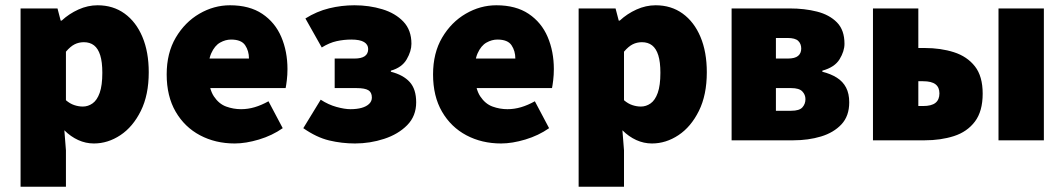

<svg xmlns="http://www.w3.org/2000/svg" viewBox="-20 -532 4036 728"><path d="M58 176V-500H198L210 -454H214Q242 -480 277.5 -496Q313 -512 350 -512Q409 -512 452.5 -480.5Q496 -449 520 -392Q544 -335 544 -258Q544 -172 514 -111.5Q484 -51 436.5 -19.5Q389 12 336 12Q305 12 276.5 -1Q248 -14 224 -38L230 38V176ZM294 -128Q314 -128 331 -140Q348 -152 358 -180Q368 -208 368 -256Q368 -297 360 -322.5Q352 -348 336.5 -360Q321 -372 298 -372Q279 -372 263 -364Q247 -356 230 -336V-152Q245 -139 261.5 -133.5Q278 -128 294 -128Z M870 12Q797 12 738.5 -19Q680 -50 646 -108.5Q612 -167 612 -250Q612 -331 646.5 -389.5Q681 -448 736 -480Q791 -512 852 -512Q926 -512 974.5 -479.5Q1023 -447 1046.5 -392Q1070 -337 1070 -270Q1070 -248 1067.5 -227.5Q1065 -207 1063 -198H748L746 -310H924Q924 -339 909.5 -360.5Q895 -382 856 -382Q835 -382 814.5 -370.5Q794 -359 781 -330Q768 -301 770 -250Q772 -195 791 -166.5Q810 -138 837.5 -128Q865 -118 894 -118Q920 -118 945.5 -125.5Q971 -133 998 -148L1052 -46Q1012 -18 962 -3Q912 12 870 12Z M1326 12Q1276 12 1228 0.5Q1180 -11 1130 -46L1196 -154Q1225 -135 1256 -126.5Q1287 -118 1309 -118Q1333 -118 1351 -123Q1369 -128 1379.5 -138Q1390 -148 1390 -162Q1390 -182 1376.5 -190Q1363 -198 1332 -198H1249V-310H1324Q1350 -310 1363 -319Q1376 -328 1376 -346Q1376 -363 1360.5 -372.5Q1345 -382 1312 -382Q1284 -382 1256.5 -376Q1229 -370 1200 -352L1138 -462Q1181 -489 1228 -500.5Q1275 -512 1324 -512Q1380 -512 1429.5 -497Q1479 -482 1509.5 -450Q1540 -418 1540 -366Q1540 -338 1522 -307Q1504 -276 1462 -264V-260Q1509 -248 1533.5 -221Q1558 -194 1558 -144Q1558 -92 1524 -57.5Q1490 -23 1436.5 -5.5Q1383 12 1326 12Z M1880 12Q1807 12 1748.5 -19Q1690 -50 1656 -108.5Q1622 -167 1622 -250Q1622 -331 1656.5 -389.5Q1691 -448 1746 -480Q1801 -512 1862 -512Q1936 -512 1984.5 -479.5Q2033 -447 2056.5 -392Q2080 -337 2080 -270Q2080 -248 2077.5 -227.5Q2075 -207 2073 -198H1758L1756 -310H1934Q1934 -339 1919.5 -360.5Q1905 -382 1866 -382Q1845 -382 1824.5 -370.5Q1804 -359 1791 -330Q1778 -301 1780 -250Q1782 -195 1801 -166.5Q1820 -138 1847.5 -128Q1875 -118 1904 -118Q1930 -118 1955.5 -125.5Q1981 -133 2008 -148L2062 -46Q2022 -18 1972 -3Q1922 12 1880 12Z M2174 176V-500H2314L2326 -454H2330Q2358 -480 2393.5 -496Q2429 -512 2466 -512Q2525 -512 2568.5 -480.5Q2612 -449 2636 -392Q2660 -335 2660 -258Q2660 -172 2630 -111.5Q2600 -51 2552.5 -19.5Q2505 12 2452 12Q2421 12 2392.5 -1Q2364 -14 2340 -38L2346 38V176ZM2410 -128Q2430 -128 2447 -140Q2464 -152 2474 -180Q2484 -208 2484 -256Q2484 -297 2476 -322.5Q2468 -348 2452.5 -360Q2437 -372 2414 -372Q2395 -372 2379 -364Q2363 -356 2346 -336V-152Q2361 -139 2377.5 -133.5Q2394 -128 2410 -128Z M2754 0V-500H2974Q3031 -500 3078 -488Q3125 -476 3153.5 -447Q3182 -418 3182 -366Q3182 -338 3163.5 -307.5Q3145 -277 3098 -264V-260Q3130 -252 3153 -237.5Q3176 -223 3188 -200Q3200 -177 3200 -144Q3200 -92 3170.5 -60.5Q3141 -29 3093 -14.5Q3045 0 2988 0ZM2922 -310H2967Q2994 -310 3006 -320Q3018 -330 3018 -348Q3018 -366 3006.5 -377Q2995 -388 2966 -388H2922ZM2922 -112H2980Q3011 -112 3022.5 -125Q3034 -138 3034 -156Q3034 -173 3022 -185.5Q3010 -198 2980 -198H2922Z M3290 0V-500H3462V-350H3486Q3547 -350 3597 -334Q3647 -318 3676.5 -280.5Q3706 -243 3706 -177Q3706 -110 3676.5 -71Q3647 -32 3597 -16Q3547 0 3486 0ZM3462 -130H3480Q3512 -130 3527 -142Q3542 -154 3542 -178Q3542 -201 3527 -212.5Q3512 -224 3480 -224H3462ZM3766 0V-500H3938V0Z"/></svg>

Font: Source Sans 3 Black
Style: Regular
Weight: 900
Designer: Paul D. Hunt
Foundry: Adobe
Version: Version 3.046;hotconv 1.0.118;makeotfexe 2.5.65603